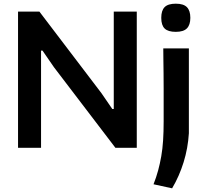

<svg xmlns="http://www.w3.org/2000/svg" viewBox="-20 -803 1111 1043"><path d="M935 -630Q893 -630 874.5 -648Q856 -666 856 -706Q856 -746 874.5 -764.5Q893 -783 935 -783Q977 -783 995.5 -764Q1014 -745 1014 -706Q1014 -668 995.5 -649Q977 -630 935 -630ZM814 198Q829 160 839 123Q849 86 856 46Q863 6 866 -40.5Q869 -87 869 -144Q869 -151 869 -177.5Q869 -204 869 -241Q869 -278 869 -321Q869 -364 868.5 -405.5Q868 -447 867.5 -482.5Q867 -518 867 -540H1006V-79Q1001 2 977.5 78Q954 154 915 220ZM78 -740H194L531 -297L590 -211H598V-740H723V0H607L273 -438L211 -528H203V0H78Z"/></svg>

Font: Encode Sans Normal
Style: SemiBold
Weight: 600
Designer: Pablo Impallari, Andres Torresi
Foundry: Pablo Impallari, Andres Torresi
Version: Version 1.000; ttfautohint (v1.00) -l 8 -r 50 -G 200 -x 14 -